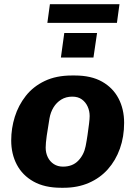

<svg xmlns="http://www.w3.org/2000/svg" viewBox="-20 -878 640 908"><path d="M269 10Q191 10 138.5 -19.5Q86 -49 59.5 -99.5Q33 -150 33 -214Q33 -271 50 -325.5Q67 -380 102 -424.5Q137 -469 191.5 -495Q246 -521 320 -521H334Q411 -521 462.5 -492Q514 -463 540.5 -412.5Q567 -362 567 -297Q567 -231 547 -175Q527 -119 490 -77.5Q453 -36 400 -13Q347 10 281 10ZM278 -90Q323 -90 350 -118Q377 -146 385 -187Q390 -212 394 -240Q398 -268 401 -292Q404 -316 404 -329Q404 -353 394.5 -374Q385 -395 367 -408Q349 -421 322 -421Q292 -421 269.5 -407Q247 -393 233 -370Q219 -347 214 -318Q206 -272 201 -236Q196 -200 196 -180Q196 -155 206 -134.5Q216 -114 234.5 -102Q253 -90 278 -90ZM204 -770 216 -858H545L533 -770ZM268 -606 284 -722H439L422 -606Z"/></svg>

Font: Chivo Mono
Style: Bold Italic
Weight: 700
Italic angle: -8.05°
Monospace: yes
Version: Version 1.008